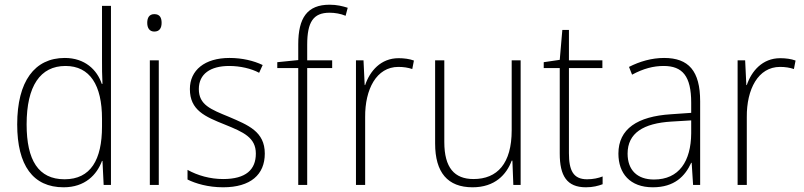

<svg xmlns="http://www.w3.org/2000/svg" viewBox="-20 -785 3411 815"><path d="M250 10C341 10 391 -43 413 -102H415L420 0H451V-760H413V-530C413 -498 413 -464 415 -429H412C392 -489 340 -539 255 -539C127 -539 53 -440 53 -257C53 -83 120 10 250 10ZM254 -24C143 -24 93 -105 93 -257C93 -420 151 -505 258 -505C362 -505 413 -423 413 -281V-248C413 -107 365 -24 254 -24Z M635 -725C613 -725 605 -709 605 -688C605 -667 614 -651 635 -651C657 -651 666 -666 666 -688C666 -709 659 -725 635 -725ZM654 -529H616V0H654Z M1104 -133C1104 -227 1033 -254 952 -289C874 -321 824 -340 824 -407C824 -471 873 -505 953 -505C999 -505 1047 -494 1080 -476L1095 -509C1057 -527 1009 -539 954 -539C849 -539 786 -487 786 -407C786 -317 850 -290 935 -256C1014 -224 1066 -201 1066 -133C1066 -65 1024 -25 927 -25C872 -25 819 -40 776 -64V-23C810 -6 863 10 927 10C1044 10 1104 -44 1104 -133Z M1390 -496V-529H1284V-595C1284 -692 1310 -731 1379 -731C1401 -731 1426 -727 1447 -718L1456 -752C1434 -759 1410 -765 1379 -765C1284 -765 1246 -709 1246 -597V-530L1157 -521V-496H1246V0H1284V-496Z M1672 -538C1596 -538 1550 -483 1530 -424H1528L1523 -529H1491V0H1530V-288C1529 -406 1578 -501 1671 -501C1693 -501 1712 -498 1730 -492L1737 -528C1718 -535 1695 -538 1672 -538Z M2190 -529H2152V-232C2152 -91 2091 -25 1990 -25C1909 -25 1866 -73 1866 -182V-529H1827V-176C1827 -53 1880 10 1986 10C2081 10 2130 -44 2152 -103H2155L2159 0H2190Z M2472 -24C2413 -24 2395 -62 2395 -135V-496H2537V-529H2395V-658H2367L2356 -531L2288 -521V-496H2356V-133C2356 -39 2386 10 2467 10C2497 10 2519 4 2538 -3V-36C2520 -29 2498 -24 2472 -24Z M2799 -539C2746 -539 2695 -524 2650 -501L2663 -468C2711 -494 2754 -505 2797 -505C2877 -505 2914 -462 2914 -349V-306L2828 -300C2686 -291 2605 -238 2605 -133C2605 -49 2654 10 2751 10C2843 10 2888 -37 2914 -94H2916L2922 0H2952V-355C2952 -484 2903 -539 2799 -539ZM2831 -269 2914 -274V-219C2913 -101 2863 -23 2756 -23C2685 -23 2644 -63 2644 -133C2644 -220 2711 -262 2831 -269Z M3292 -538C3216 -538 3170 -483 3150 -424H3148L3143 -529H3111V0H3150V-288C3149 -406 3198 -501 3291 -501C3313 -501 3332 -498 3350 -492L3357 -528C3338 -535 3315 -538 3292 -538Z"/></svg>

Font: Noto Sans Malayalam SemiCondensed ExtraLight
Style: Regular
Weight: 200
Width: 4
Designer: Jelle Bosma - Monotype Design Team
Foundry: Monotype Imaging Inc.
Version: Version 2.104